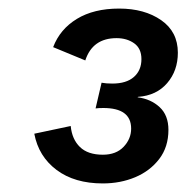

<svg xmlns="http://www.w3.org/2000/svg" viewBox="-20 -755 435 448"><path d="M220 -327Q154 -327 112 -358.5Q70 -390 60 -443L145 -461Q148 -430 166.5 -412Q185 -394 220 -394Q251 -394 268.5 -412.5Q286 -431 286 -455Q286 -503 221 -503Q210 -503 203 -502L217 -562Q222 -561 228.5 -560.5Q235 -560 242 -560Q275 -560 292.5 -575.5Q310 -591 310 -617Q310 -642 293 -654Q276 -666 252 -666Q196 -666 179 -614L104 -645Q120 -687 159.5 -711Q199 -735 258 -735Q317 -735 356 -708Q395 -681 395 -632Q395 -590 370 -561Q345 -532 302 -529L301 -528Q332 -524 352.5 -505Q373 -486 373 -452Q373 -412 351.5 -384Q330 -356 295.5 -341.5Q261 -327 220 -327Z"/></svg>

Font: Work Sans Medium
Style: Italic
Weight: 500
Italic angle: -13°
Designer: Wei Huang
Foundry: Wei Huang
Version: Version 2.012; ttfautohint (v1.8.3)